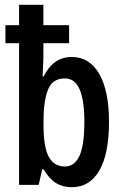

<svg xmlns="http://www.w3.org/2000/svg" viewBox="-20 -780 519 810"><path d="M282.7 9.8Q244.6 9.8 216.3 -7.6Q188 -24.9 164.1 -65.4H158.2L143.1 0H60.5V-597.7H2.9V-673.8H60.5V-759.8H163.1V-673.8H271.5V-597.7H163.1V-535.2Q162.6 -519 161.6 -499.5Q160.6 -480 159.7 -457.5H164.1Q204.6 -539.6 282.7 -539.6Q357.9 -539.6 398.9 -467.8Q439.9 -396 439.9 -266.1Q439.9 -131.3 399.2 -60.8Q358.4 9.8 282.7 9.8ZM253.9 -77.6Q294.4 -77.6 315.2 -122.3Q335.9 -167 335.9 -267.1Q335.9 -356.9 315.9 -403.1Q295.9 -449.2 253.4 -449.2Q200.7 -449.2 182.1 -400.6Q163.6 -352.1 163.6 -271.5V-252.4Q163.6 -159.2 185.8 -118.4Q208 -77.6 253.9 -77.6Z"/></svg>

Font: Open Sans Condensed SemiBold
Style: Regular
Weight: 600
Width: 3
Designer: Monotype Design Team
Foundry: Monotype Imaging Inc.
Version: Version 3.000; ttfautohint (v1.8.4)